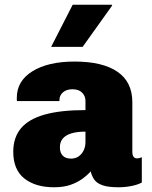

<svg xmlns="http://www.w3.org/2000/svg" viewBox="-20 -781 640 811"><path d="M208 10Q130 10 83 -27Q36 -64 36 -140Q36 -200 68.5 -239Q101 -278 168.5 -297Q236 -316 341 -316V-355Q341 -375 327 -389.5Q313 -404 286 -404Q261 -404 246 -391Q231 -378 231 -358V-354H52Q52 -355 51.5 -356Q51 -357 51 -358Q51 -359 51 -361.5Q51 -364 51 -368Q51 -439 117 -480Q183 -521 295 -521Q413 -521 476 -478Q539 -435 539 -349V-139Q539 -126 544 -119Q549 -112 559 -112Q569 -112 579 -117V-10Q563 -1 536 4.5Q509 10 480 10Q437 10 413 1.5Q389 -7 378.5 -22Q368 -37 363 -57Q349 -41 327.5 -25.5Q306 -10 277 0Q248 10 208 10ZM280 -111Q298 -111 311.5 -120Q325 -129 333 -145Q341 -161 341 -181V-225Q305 -225 281 -217.5Q257 -210 245 -195.5Q233 -181 233 -159Q233 -136 245 -123.5Q257 -111 280 -111ZM196 -583 287 -761H452L454 -758L329 -583Z"/></svg>

Font: Chivo Mono Black
Style: Regular
Weight: 900
Designer: Hector Gatti
Foundry: Omnibus-Type
Version: Version 1.008